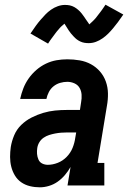

<svg xmlns="http://www.w3.org/2000/svg" viewBox="-20 -791 546 819"><path d="M150 8Q128 8 107.5 3Q87 -2 70.5 -13.5Q54 -25 43.5 -42.5Q33 -60 28 -80Q23 -100 23 -121.5Q23 -143 26 -164Q30 -189 40.5 -214Q51 -239 70.5 -258Q90 -277 114.5 -289.5Q139 -302 164.5 -309.5Q190 -317 215 -319.5Q240 -322 266 -322H321L326 -355Q329 -371 328 -387Q327 -403 319.5 -416Q312 -429 297.5 -435.5Q283 -442 267 -442Q252 -442 236.5 -437.5Q221 -433 208.5 -423Q196 -413 188.5 -398.5Q181 -384 178 -369H66Q71 -392 79.5 -414Q88 -436 102 -456Q116 -476 135 -492.5Q154 -509 176 -519.5Q198 -530 221 -534Q244 -538 267 -538Q294 -538 320 -533.5Q346 -529 368 -517Q390 -505 406.5 -486Q423 -467 431.5 -443Q440 -419 440.5 -392.5Q441 -366 436 -339L396 -96H425V0H268L281 -79Q271 -61 257 -44.5Q243 -28 226 -16Q209 -4 189 2Q169 8 150 8ZM184 -88Q205 -88 226.5 -96.5Q248 -105 264.5 -122Q281 -139 289.5 -160Q298 -181 301 -203L305 -226H266Q253 -226 240.5 -225Q228 -224 215 -221.5Q202 -219 189.5 -215Q177 -211 166 -203.5Q155 -196 148 -184.5Q141 -173 139 -160Q137 -147 138 -134.5Q139 -122 144 -110.5Q149 -99 160 -93.5Q171 -88 184 -88ZM185 -605 110 -648Q122 -666 132.5 -680.5Q143 -695 153.5 -707Q164 -719 174 -729.5Q184 -740 197.5 -749.5Q211 -759 226.5 -764.5Q242 -770 257 -770Q263 -770 268 -769.5Q273 -769 278 -768Q283 -767 288 -765Q293 -763 297.5 -760.5Q302 -758 306 -755Q310 -752 313.5 -749Q317 -746 321 -742Q325 -738 328 -734Q331 -730 334 -726Q337 -722 339.5 -718.5Q342 -715 344.5 -711Q347 -707 350 -703Q353 -699 356 -694.5Q359 -690 361 -687Q364 -690 368.5 -694Q373 -698 375.5 -700.5Q378 -703 381 -706Q384 -709 387 -712.5Q390 -716 393 -720Q396 -724 399.5 -728.5Q403 -733 406.5 -737.5Q410 -742 414 -747.5Q418 -753 422 -759Q426 -765 430 -771L506 -729Q494 -711 483 -696.5Q472 -682 462 -670Q452 -658 441.5 -647.5Q431 -637 417.5 -627.5Q404 -618 389 -612.5Q374 -607 358 -607Q349 -607 340 -608.5Q331 -610 322.5 -614Q314 -618 307.5 -623Q301 -628 294.5 -635Q288 -642 282.5 -648.5Q277 -655 273 -661.5Q269 -668 263.5 -676.5Q258 -685 255 -690Q252 -687 247 -683Q242 -679 239.5 -676.5Q237 -674 234.5 -671Q232 -668 229 -664.5Q226 -661 222.5 -657Q219 -653 216 -648.5Q213 -644 209 -639Q205 -634 201.5 -629Q198 -624 193.5 -618Q189 -612 185 -605Z"/></svg>

Font: Iosevka Curly Slab Oblique
Style: Bold
Weight: 700
Italic angle: -9°
Monospace: yes
Designer: Belleve Invis
Foundry: Belleve Invis
Version: Version 11.1.0; ttfautohint (v1.8.3)